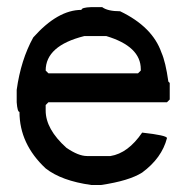

<svg xmlns="http://www.w3.org/2000/svg" viewBox="-20 -528 528 544"><path d="M238.3 -507.8H269.5Q285.2 -496.1 320.3 -496.1Q412.1 -452.1 437.5 -378.9Q449.2 -352.5 457 -296.9L460.9 -293V-246.1L453.1 -238.3H117.2L109.4 -230.5V-214.8Q109.4 -162.1 168 -109.4Q202.1 -85.9 226.6 -85.9H293Q342.8 -93.8 382.8 -152.3Q453.1 -144.5 453.1 -136.7Q438.5 -80.1 382.8 -39.1Q345.7 -15.6 266.6 -3.9H238.3Q154.3 -15.6 109.4 -50.8Q35.2 -120.1 35.2 -210.9Q29.3 -210.9 27.3 -238.3V-273.4Q39.1 -358.4 74.2 -421.9Q143.6 -500 210.9 -500Q210.9 -506.8 238.3 -507.8ZM109.4 -328.1 117.2 -320.3H371.1L378.9 -328.1V-332Q378.9 -396.5 281.2 -425.8H218.8Q109.4 -398.4 109.4 -328.1Z"/></svg>

Font: LaylaRuqaa
Style: Regular
Weight: 400
Version: Version 2.0